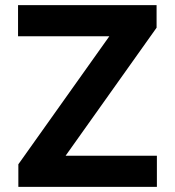

<svg xmlns="http://www.w3.org/2000/svg" viewBox="-20 -727 681 747"><path d="M51.4 -87.8 405.3 -585.8H50.2V-707H589.2V-619.2L235.3 -121.2H590.4V0H51.4Z"/></svg>

Font: WEMIX Pretendard Variable
Style: Regular
Weight: 400
Designer: Base glyphs from Inter by Rasmus Andersson; Hangeul glyphs from Noto Sans CJK(Source Han Sans) by Jang Soo-young and Kan
Foundry: Kil Hyung-jin
Version: Version 1.000;Glyphs 3.2 (3208)